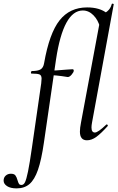

<svg xmlns="http://www.w3.org/2000/svg" viewBox="-130 -767 650 1062"><path d="M-110 232Q-110 215 -98.5 204.5Q-87 194 -70 194Q-52 194 -45 203Q-38 212 -33 230Q-29 244 -25 250Q-21 256 -11 256Q1 256 8.5 240.5Q16 225 25 181.5Q34 138 47 47L98 -306Q100 -326 100 -332Q100 -350 89 -355Q78 -360 44 -360Q41 -360 41 -365Q41 -368 42.5 -371Q44 -374 45 -374Q80 -374 95 -383.5Q110 -393 114 -418Q143 -583 199.5 -654.5Q256 -726 352 -726Q422 -726 463 -693L423 -616Q413 -656 387 -682.5Q361 -709 328 -709Q221 -709 180 -439L113 21Q99 118 80 172.5Q61 227 33 251Q5 275 -38 275Q-72 275 -91 262.5Q-110 250 -110 232ZM133 -352 135 -376Q175 -376 239 -382L271 -384Q278 -384 278 -376Q278 -368 266 -354Q254 -340 244 -341Q178 -352 133 -352ZM312 -39Q312 -59 318 -89L430 -690Q446 -690 464 -705Q482 -720 488 -744Q489 -748 494.5 -746.5Q500 -745 499 -743L379 -89Q376 -73 376 -62Q376 -34 395 -34Q412 -34 457 -77Q459 -79 460 -79Q463 -79 465.5 -75.5Q468 -72 465 -69Q429 -29 403 -10Q377 9 351 9Q312 9 312 -39Z"/></svg>

Font: Cormorant Infant Medium
Style: Italic
Weight: 500
Italic angle: -10°
Designer: Christian Thalmann (Catharsis Fonts)
Foundry: Catharsis Fonts
Version: Version 4.000